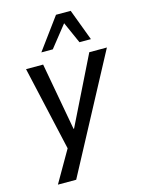

<svg xmlns="http://www.w3.org/2000/svg" viewBox="-136 -827 804 1085"><g transform="rotate(-15 266.0 -285.0)"><path d="M64 180 180 -21 178 30 59 -497H159L231 -102H234L429 -497H532L171 180ZM167 -566 302 -750H388L457 -566H390L334 -692L234 -566Z"/></g></svg>

Font: Nunito Sans 7pt SemiCondensed Medium
Style: Italic
Weight: 500
Width: 4
Italic angle: -9°
Designer: Vernon Adams
Foundry: Vernon Adams
Version: Version 3.101;gftools[0.9.27]